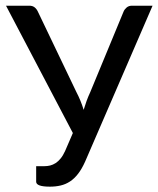

<svg xmlns="http://www.w3.org/2000/svg" viewBox="-20 -662 567 687"><path d="M139.2 -67.4Q149.4 -67.4 159.4 -69.8Q169.4 -72.3 179 -78.4Q188.5 -84.5 197 -95Q205.6 -105.5 212.9 -121.6L240.7 -186L1.5 -641.6H85Q96.2 -641.6 103.5 -636Q110.8 -630.4 115.2 -621.1L252.9 -333.5Q269.5 -301.8 279.3 -269Q284.2 -285.2 290 -301.3Q295.9 -317.4 303.2 -333L422.4 -621.1Q425.8 -628.9 433.3 -635.3Q440.9 -641.6 452.1 -641.6H525.9L284.7 -84Q272.9 -57.6 259.5 -40.3Q246.1 -22.9 230.5 -12.7Q214.8 -2.4 197 1.7Q179.2 5.9 158.7 5.9Q109.4 5.9 109.4 -11.7V-67.4H139.2Z"/></svg>

Font: Carlito
Style: Regular
Weight: 400
Designer: Lukasz Dziedzic
Foundry: tyPoland Lukasz Dziedzic
Version: Version 1.104